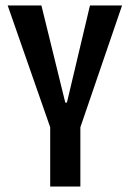

<svg xmlns="http://www.w3.org/2000/svg" viewBox="-20 -680 473 700"><path d="M163 0V-216L8 -660H131L218 -306H224L308 -660H425L273 -216V0Z"/></svg>

Font: Bricolage Grotesque 48pt Condensed Medium
Style: Regular
Weight: 500
Width: 3
Designer: Mathieu Triay
Foundry: Atelier Triay
Version: Version 1.001;gftools[0.9.33.dev8+g029e19f]